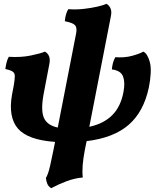

<svg xmlns="http://www.w3.org/2000/svg" viewBox="-20 -737 820 1004"><path d="M248 247Q234 239 228 225.5Q222 212 220 194Q226 183 231 169.5Q236 156 242 130Q248 104 258 55L268 5Q125 -5 73.5 -65Q22 -125 43 -243L52 -290Q57 -321 57.5 -337.5Q58 -354 47 -362Q36 -370 8 -376Q10 -392 14 -409Q18 -426 26 -440Q89 -436 140 -446.5Q191 -457 215 -467Q230 -459 236.5 -443Q243 -427 238 -402L210 -255Q192 -165 208.5 -123.5Q225 -82 282 -70L378 -562Q384 -592 372.5 -605Q361 -618 319 -626Q320 -642 324.5 -659Q329 -676 337 -689Q378 -686 418 -690.5Q458 -695 490 -702.5Q522 -710 537 -717Q551 -709 558 -693Q565 -677 560 -653L447 -74Q522 -90 567 -135Q612 -180 626 -258Q635 -306 623.5 -337Q612 -368 565 -374Q566 -390 570.5 -407Q575 -424 583 -438Q630 -434 670.5 -445Q711 -456 729 -467Q740 -463 749 -448Q758 -433 763 -414Q770 -390 768 -353Q766 -316 758 -278Q731 -152 652.5 -84Q574 -16 433 1L424 45Q406 138 413 191Q370 195 328.5 210.5Q287 226 248 247Z"/></svg>

Font: Vollkorn ExtraBold
Style: Italic
Weight: 800
Italic angle: -11°
Designer: Friedrich Althausen
Foundry: Friedrich Althausen
Version: Version 5.000; ttfautohint (v1.8.3)